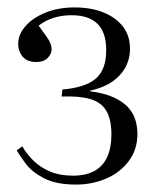

<svg xmlns="http://www.w3.org/2000/svg" viewBox="-20 -859 430 517"><path d="M185 -362Q131 -362 98.5 -379Q66 -396 49.5 -418Q33 -440 25 -454L40 -465Q52 -444 70.5 -426Q89 -408 115 -397Q141 -386 176 -386Q211 -386 234 -398.5Q257 -411 268.5 -436Q280 -461 280 -497Q280 -538 266 -561Q252 -584 222.5 -592.5Q193 -601 146 -599L148 -618Q209 -623 237.5 -647Q266 -671 266 -724Q266 -772 242.5 -795Q219 -818 173 -818Q147 -818 124.5 -811Q102 -804 84 -790Q93 -778 106 -759.5Q119 -741 119 -727Q119 -714 108.5 -703Q98 -692 78 -692Q53 -692 41 -706.5Q29 -721 29 -741Q29 -766 48.5 -788.5Q68 -811 102.5 -825Q137 -839 181 -839Q225 -839 258.5 -825.5Q292 -812 311 -787.5Q330 -763 330 -728Q330 -686 302 -656Q274 -626 223 -615V-613Q283 -606 316.5 -578Q350 -550 350 -498Q350 -456 326.5 -425Q303 -394 265.5 -378Q228 -362 185 -362Z"/></svg>

Font: Literata 60pt Light
Style: Regular
Weight: 300
Designer: Latin by Veronika Burian and Jose Scaglione. Greek by Irene Vlachou. Cyrillic by Vera Evstafieva.
Foundry: TypeTogether
Version: Version 3.103;gftools[0.9.29]